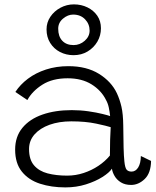

<svg xmlns="http://www.w3.org/2000/svg" viewBox="-20 -824 694 856"><path d="M271.5 11.5Q209 11.5 158.2 -5Q107.5 -21.5 77.5 -58.8Q47.5 -96 47.5 -157Q47.5 -215 80 -254.2Q112.5 -293.5 169.2 -313.2Q226 -333 300 -333Q338 -333 374.2 -327.8Q410.5 -322.5 436.8 -316Q463 -309.5 471 -306.5Q469 -326 465 -344.8Q461 -363.5 452.5 -378.5Q431.5 -421 388 -448Q344.5 -475 281.5 -475Q214 -475 169 -446.5Q124 -418 102 -378L48.5 -414Q70 -447 104.5 -473Q139 -499 185 -514Q231 -529 285 -529Q366 -529 421.2 -494.8Q476.5 -460.5 501 -408.5Q514 -380.5 521.5 -348Q529 -315.5 529.5 -264Q530 -204.5 531 -166.2Q532 -128 534.5 -104.5Q537.5 -75 545 -67Q552.5 -59 566.5 -59Q584.5 -59 596 -77.2Q607.5 -95.5 608 -128.5L653.5 -106.5Q652.5 -52 625 -25.8Q597.5 0.5 564.5 0.5Q537.5 0.5 519 -11Q500.5 -22.5 490.8 -39.5Q481 -56.5 479 -72Q467.5 -54.5 436.8 -35Q406 -15.5 363.2 -2Q320.5 11.5 271.5 11.5ZM279.5 -41Q317.5 -41 353 -52.8Q388.5 -64.5 418.5 -84.5Q448.5 -104.5 470 -130.5Q470 -171.5 471 -201Q472 -230.5 473.5 -257Q457 -262.5 409 -272.8Q361 -283 298 -283Q243.5 -283 201 -267.8Q158.5 -252.5 134 -224.8Q109.5 -197 109.5 -159.5Q109.5 -112.5 131.8 -86.8Q154 -61 192.2 -51Q230.5 -41 279.5 -41ZM308 -578Q275 -578 247.5 -592.2Q220 -606.5 203.8 -632.5Q187.5 -658.5 187.5 -693Q187.5 -724 204.5 -749.2Q221.5 -774.5 249.5 -789.5Q277.5 -804.5 309.5 -804.5Q342.5 -804.5 370 -791Q397.5 -777.5 413.8 -753.8Q430 -730 430 -698Q430 -665.5 414 -638.2Q398 -611 370.5 -594.5Q343 -578 308 -578ZM308 -623Q336 -623 357.8 -642.2Q379.5 -661.5 379.5 -687.5Q379.5 -717 359.2 -738Q339 -759 306 -759Q282.5 -759 261 -741Q239.5 -723 239.5 -696Q239.5 -661.5 257.8 -642.2Q276 -623 308 -623Z"/></svg>

Font: Grandstander Thin ExtraLight
Style: Regular
Weight: 250
Version: Version 1.200